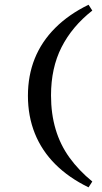

<svg xmlns="http://www.w3.org/2000/svg" viewBox="-20 -651 438 825"><path d="M360.5 154Q275.8 112.9 217.7 54.8Q159.7 -3.2 129.8 -77.4Q100 -151.6 100 -239.5Q100 -326.6 129.4 -399.6Q158.9 -472.6 217.3 -531Q275.8 -589.5 360.5 -630.6L376.6 -605.6Q289.5 -537.1 244.4 -448Q199.2 -358.9 199.2 -241.1Q199.2 -162.1 219 -95.6Q238.7 -29 278.6 26.2Q318.5 81.5 376.6 129Z"/></svg>

Font: Playfair 9pt
Style: Bold
Weight: 700
Designer: Claus Eggers Sørensen
Foundry: Claus Eggers Sørensen
Version: Version 2.203